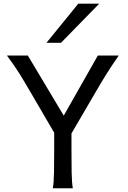

<svg xmlns="http://www.w3.org/2000/svg" viewBox="-20 -1011 685 1031"><path d="M129.4 -712.9 322.3 -390.1 505.4 -712.9H617.7Q596.2 -682.1 579.6 -657Q563 -631.8 549.1 -609.4Q535.2 -586.9 522.2 -565.4Q509.3 -543.9 495.6 -520L363.8 -294.4V-212.4Q363.8 -140.1 364.7 -84.7Q365.7 -29.3 371.1 0H263.7Q269 -29.3 270 -84.7Q271 -140.1 271 -212.4V-298.3L141.6 -520Q127.4 -543.9 114 -566.9Q100.6 -589.8 85.9 -613.3Q71.3 -636.7 54.4 -661.1Q37.6 -685.5 17.1 -712.9ZM512.7 -991.2 307.6 -781.2H229.5L400.4 -991.2Z"/></svg>

Font: Andika New Basic
Style: Regular
Weight: 400
Designer: Victor Gaultney, Annie Olsen, Julie Remington, Don Collingsworth, Eric Hays
Foundry: SIL International
Version: Version 5.500; ttfautohint (v1.8.3)